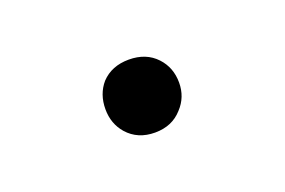

<svg xmlns="http://www.w3.org/2000/svg" viewBox="-34 -538 380 256"><g transform="rotate(-20 156.0 -410.0)"><path d="M155.3 -461.9Q130.9 -461.9 116.2 -446.3Q103.5 -431.6 103.5 -410.2Q103.5 -389.6 116.2 -375Q130.9 -358.4 155.3 -358.4Q179.7 -358.4 194.3 -375Q208 -389.6 208 -410.2Q208 -431.6 194.3 -446.3Q179.7 -461.9 155.3 -461.9Z"/></g></svg>

Font: Gulim
Style: Regular
Weight: 400
Version: Version 2.21